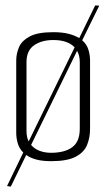

<svg xmlns="http://www.w3.org/2000/svg" viewBox="-20 -592 391 710"><path d="M20 98 6 96 66 -28Q51 -43 45.5 -62.5Q40 -82 40 -101V-368Q40 -393 50 -417Q60 -441 89.5 -457Q119 -473 177 -473Q210 -473 233.5 -467Q257 -461 273 -451L332 -572L347 -571L284 -443Q301 -428 307 -408Q313 -388 313 -369V-115Q313 -83 302 -56Q291 -29 260 -12.5Q229 4 169 4Q137 4 114.5 -2Q92 -8 77 -19ZM78 -108Q78 -85 86 -69L256 -417Q230 -444 177 -444Q134 -444 106 -424.5Q78 -405 78 -362ZM169 -27Q219 -27 247 -47.5Q275 -68 275 -116V-362Q275 -387 265 -404L95 -56Q108 -41 127 -34Q146 -27 169 -27Z"/></svg>

Font: Smooch Sans Light
Style: Regular
Weight: 300
Designer: Robert E. Leuschke
Foundry: Robert E. Leuschke
Version: Version 1.010; ttfautohint (v1.8.3)